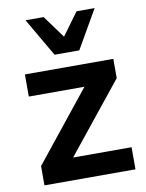

<svg xmlns="http://www.w3.org/2000/svg" viewBox="-88 -857 699 919"><g transform="rotate(-10 261.5 -397.0)"><path d="M52.7 0V-93.8L323.2 -431.6H52.7V-539.1H482.4V-445.3L210.9 -107.4H495.1V0ZM100.6 -793.9H188.5L268.6 -684.6L348.6 -793.9H436.5L329.1 -607.4H209Z"/></g></svg>

Font: Min Sans Bold
Style: Regular
Weight: 700
Designer: Jinseong-Kim, NotoSansCJK, Nunito
Foundry: Jinseong-Kim
Version: Version 1.400;Glyphs 3.1.2 (3151)